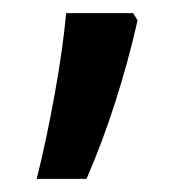

<svg xmlns="http://www.w3.org/2000/svg" viewBox="-20 -140 287 293"><path d="M190 -109Q176 -47 156 15.5Q136 78 112 133H36Q51 73 63.5 3.5Q76 -66 81 -120H183Z"/></svg>

Font: Noto Sans Lao Looped UI Cond Med
Style: Regular
Weight: 500
Width: 3
Designer: Mark Frömberg, Ben Mitchell
Foundry: The Fontpad Ltd
Version: Version 1.001; ttfautohint (v1.8.4.7-5d5b)